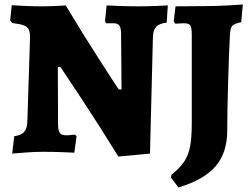

<svg xmlns="http://www.w3.org/2000/svg" viewBox="-20 -672 1108 850"><path d="M248 -375H236L237 -121Q237 -94 245 -83.5Q253 -73 273 -73Q284 -73 296 -74.5Q308 -76 312 -76L319 -69L309 4Q293 3 251.5 1.5Q210 0 170 0Q132 0 89.5 3.5Q47 7 34 8L43 -69Q73 -73 86.5 -87.5Q100 -102 101 -132L113 -507Q113 -530 107 -542Q101 -554 84.5 -560Q68 -566 35 -570L25 -581L32 -649Q44 -648 84 -646Q124 -644 161 -644Q191 -644 226 -645.5Q261 -647 271 -648Q342 -529 424 -401.5Q506 -274 506 -276H518L516 -526Q515 -551 507.5 -560Q500 -569 483 -569H450L445 -578L452 -648Q468 -647 510.5 -645.5Q553 -644 596 -644Q629 -644 669.5 -645.5Q710 -647 723 -648L718 -572Q685 -568 671.5 -553.5Q658 -539 657 -509L644 8L504 21Q418 -118 343.5 -231Q269 -344 248 -375ZM737 114 739 102Q776 72 795 44Q814 16 821.5 -23Q829 -62 829 -127V-518Q829 -549 822.5 -559Q816 -569 795 -569Q783 -569 771.5 -568Q760 -567 756 -567L749 -578L757 -644L888 -645Q938 -645 989 -648Q1040 -651 1055 -652L1048 -574Q1017 -567 1008.5 -558Q1000 -549 998 -520Q994 -445 990 -312Q986 -179 986 -94Q986 4 934.5 64Q883 124 770 158Z"/></svg>

Font: Alegreya SC ExtraBold
Style: Regular
Weight: 800
Designer: Juan Pablo del Peral
Foundry: Huerta Tipografica
Version: Version 2.007; ttfautohint (v1.6)